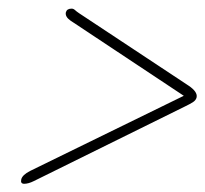

<svg xmlns="http://www.w3.org/2000/svg" viewBox="-20 -574 487 456"><path d="M136.5 -545Q139 -553.5 150 -553.5Q154.5 -553.5 158.2 -550Q162 -546.5 168 -542.5L428 -370.5Q449.5 -356 447 -343Q445.5 -336 438 -331.2Q430.5 -326.5 419 -321L60.5 -144Q47.5 -137.5 37.5 -137.5Q28 -137.5 30.5 -148Q33 -158.5 51.5 -168L416.5 -346.5L147.5 -525Q134 -534.5 136.5 -545Z"/></svg>

Font: Fraunces144ptSuperSoftThinItalic
Style: Italic
Weight: 100
Italic angle: -16°
Version: Version 1.000;[0bf87f6ff]